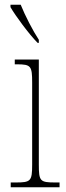

<svg xmlns="http://www.w3.org/2000/svg" viewBox="-20 -786 277 806"><path d="M138 -606H143V-619C118 -657 85 -721 67 -766H24V-756C44 -721 102 -642 138 -606ZM25 0H230V-20H213C148 -20 143 -25 143 -95V-536H42V-516H51C110 -516 115 -509 115 -439V-95C115 -25 109 -20 45 -20H25Z"/></svg>

Font: Noto Serif Bengali Condensed Thin
Style: Regular
Weight: 100
Width: 3
Designer: Juan Bruce, Universal Thirst, Indian Type Foundry and the Monotype Design Team.
Foundry: Monotype Imaging Inc.
Version: Version 2.003